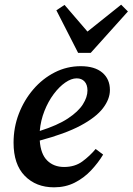

<svg xmlns="http://www.w3.org/2000/svg" viewBox="-20 -787 567 821"><path d="M308 -452Q285 -452 259 -434Q233 -416 209.5 -384.5Q186 -353 170 -312.5Q154 -272 150 -227Q226 -251 270.5 -280.5Q315 -310 334.5 -341Q354 -372 354 -400Q354 -425 341.5 -438.5Q329 -452 308 -452ZM211 14Q134 14 86 -35Q38 -84 38 -177Q38 -242 60.5 -300.5Q83 -359 122.5 -405Q162 -451 214 -477.5Q266 -504 325 -504Q385 -504 417.5 -476.5Q450 -449 450 -402Q450 -363 420 -324Q390 -285 324.5 -250Q259 -215 150 -186Q154 -128 182 -100.5Q210 -73 254 -73Q300 -73 332 -96.5Q364 -120 389 -150L421 -126Q400 -91 369.5 -58.5Q339 -26 299.5 -6Q260 14 211 14ZM256 -766 354 -652 498 -767 527 -738 368 -561H314L221 -743Z"/></svg>

Font: Source Serif 4 SmText Semibold
Style: Italic
Weight: 600
Italic angle: -12°
Designer: Frank Grießhammer
Foundry: Adobe
Version: Version 4.005;hotconv 1.1.0;makeotfexe 2.6.0